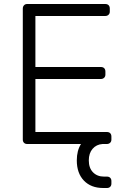

<svg xmlns="http://www.w3.org/2000/svg" viewBox="-20 -720 632 960"><path d="M537 -37V-22Q537 -12 530.5 -6Q524 0 514 0H493Q462 2 443 24Q424 46 424 82Q424 120 445 141.5Q466 163 500 163H515Q525 163 531 169Q537 175 537 185V198Q537 208 531 214Q525 220 515 220H496Q435 220 399.5 183Q364 146 364 82Q364 33 385 0H116Q106 0 100 -6Q94 -12 94 -22V-677Q94 -687 100 -693.5Q106 -700 116 -700H506Q517 -700 523 -694Q529 -688 529 -677V-662Q529 -652 522.5 -646Q516 -640 506 -640H157V-385H484Q495 -385 501 -379Q507 -373 507 -362V-347Q507 -337 500.5 -331Q494 -325 484 -325H157V-60H514Q525 -60 531 -54Q537 -48 537 -37Z"/></svg>

Font: Hezaedrus Light
Style: Regular
Weight: 300
Designer: Hubert & Fischer
Foundry: Hubert & Fischer
Version: Version 1.10;September 3, 2019;FontCreator 11.5.0.2425 64-bi